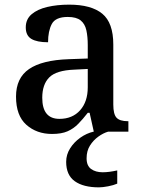

<svg xmlns="http://www.w3.org/2000/svg" viewBox="-20 -567 613 827"><path d="M204 10Q138 10 93.5 -29.5Q49 -69 49 -151Q49 -231 105 -269.5Q161 -308 275 -312L358 -315V-373Q358 -409 352 -436.5Q346 -464 327.5 -479Q309 -494 272 -494Q219 -494 203 -463.5Q187 -433 187 -385Q139 -385 115 -399.5Q91 -414 91 -449Q91 -484 116 -505.5Q141 -527 183.5 -537Q226 -547 278 -547Q373 -547 420.5 -508Q468 -469 468 -375V-117Q468 -75 482 -60Q496 -45 530 -45H533V0H384L366 -81H358Q337 -54 317 -33.5Q297 -13 271 -1.5Q245 10 204 10ZM236 -55Q292 -55 325 -92Q358 -129 358 -191V-270L300 -267Q222 -264 192 -233.5Q162 -203 162 -146Q162 -55 236 -55ZM406 240Q339 240 302 213.5Q265 187 265 130Q265 99 282 72Q299 45 326 26Q353 7 383 0H446Q425 6 403.5 21.5Q382 37 367.5 60Q353 83 353 115Q353 147 372.5 161Q392 175 422 175Q436 175 451.5 173Q467 171 485 167V224Q469 231 445.5 235.5Q422 240 406 240Z"/></svg>

Font: Noto Serif Sinhala Medium
Style: Regular
Weight: 500
Designer: Jelle Bosma - Monotype Design Team
Foundry: Monotype Imaging Inc.
Version: Version 2.007; ttfautohint (v1.8.4.7-5d5b)